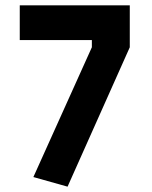

<svg xmlns="http://www.w3.org/2000/svg" viewBox="-20 -681 570 719"><path d="M54 -531H324V-504L105 -18L233 18L466 -504V-661H54Z"/></svg>

Font: TitilliumMaps29L
Style: 999 wt
Weight: 900
Designer: Campivisivi
Foundry: Accademia di Belle Arti di Urbino and students of MA course of Visual design